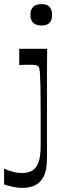

<svg xmlns="http://www.w3.org/2000/svg" viewBox="-42 -724 328 940"><path d="M162 -599Q107 -599 107 -651Q107 -704 162 -704Q213 -704 213 -651Q213 -599 162 -599ZM-22 102Q-5 109 18 116Q41 123 64 123Q78 123 90.5 120.5Q103 118 113 113Q135 101 146 72Q157 43 157 -10Q157 -121 157 -192Q157 -263 156 -304Q155 -345 153.5 -364.5Q152 -384 150 -390.5Q148 -397 145 -399Q140 -404 130.5 -405.5Q121 -407 97 -407Q87 -407 76 -406.5Q65 -406 52 -406V-485H189Q189 -466 188.5 -436Q188 -406 188 -370Q188 -334 188 -298Q188 -262 188 -231.5Q188 -201 188 -182Q188 -149 188 -125Q188 -101 188 -77.5Q188 -54 188 -24Q188 6 188 51Q188 108 172 139.5Q156 171 129 183.5Q102 196 68 196Q46 196 22.5 191Q-1 186 -22 179Z"/></svg>

Font: Ojuju Medium
Style: Regular
Weight: 500
Designer: Chisaokwu Joboson, Mirko Velimirovic
Foundry: Udi Foundry
Version: Version 1.000